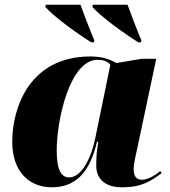

<svg xmlns="http://www.w3.org/2000/svg" viewBox="-20 -786 723 816"><path d="M368 -606H379L381 -614C362 -659 332 -737 322 -766H174L173 -756C211 -714 301 -648 368 -606ZM568 -606H579L581 -614C562 -659 532 -737 522 -766H374L373 -756C411 -714 501 -648 568 -606ZM200 10C299 10 361 -50 392 -183H398C393 -156 389 -130 389 -82C389 -23 430 10 497 10C585 10 619 -16 667 -50L661 -59C645 -45 611 -22 583 -22C563 -22 548 -34 548 -66C548 -92 561 -146 566 -168L644 -536H581L474 -518C445 -536 409 -546 364 -546C106 -546 32 -329 32 -183C32 -59 102 10 200 10ZM274 -32C244 -32 221 -57 221 -146C221 -278 277 -532 395 -532C417 -532 437 -526 449 -511L385 -199C366 -107 324 -32 274 -32Z"/></svg>

Font: Noto Serif Display Black
Style: Italic
Weight: 900
Italic angle: -12°
Designer: Monotype Design Team
Foundry: Monotype Imaging Inc.
Version: Version 2.009